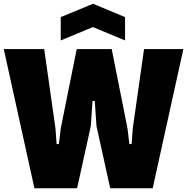

<svg xmlns="http://www.w3.org/2000/svg" viewBox="-20 -1001 995 1021"><path d="M0 -740H215L275 -318L281 -235H293L303 -318L388 -740H574L658 -318L668 -235H680L686 -318L746 -740H955L792 0H566L493 -331L484 -464H472L463 -331L390 0H163ZM303 -910 475 -981 645 -910V-786L474 -857L303 -786Z"/></svg>

Font: Encode Sans Compressed
Style: Black
Weight: 900
Designer: Pablo Impallari, Andres Torresi
Foundry: Pablo Impallari, Andres Torresi
Version: Version 1.000; ttfautohint (v1.00) -l 8 -r 50 -G 200 -x 14 -